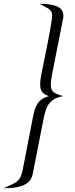

<svg xmlns="http://www.w3.org/2000/svg" viewBox="-65 -763 396 1009"><path d="M-45 226C15 226 94 220 107 151L165 -144C178 -209 198 -246 268 -258C220 -271 202 -280 202 -318C202 -331 204 -348 208 -369L267 -668C268 -673 268 -678 268 -682C268 -736 198 -743 143 -743C190 -717 209 -714 209 -680C209 -670 207 -657 204 -640C201 -617 195 -587 189 -555C177 -491 161 -418 152 -371C148 -352 146 -334 146 -319C146 -289 156 -268 193 -258C130 -241 118 -200 108 -146L104 -126L53 136C39 200 9 198 -45 226Z"/></svg>

Font: KpSans
Style: Italic
Weight: 400
Italic angle: -11°
Version: Version 0.66